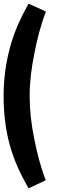

<svg xmlns="http://www.w3.org/2000/svg" viewBox="-20 -931 364 1062"><path d="M138 -911C94 -831 60 -760 35 -667C11 -579 0 -489 0 -400C0 -311 9 -222 33 -133C58 -41 93 32 138 111L233 66C203 -12 184 -89 169 -165C153 -244 144 -322 144 -400C144 -478 154 -556 170 -635C185 -712 204 -789 234 -867Z"/></svg>

Font: MintSans
Style: Bold
Weight: 700
Version: Version 2.0